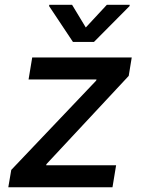

<svg xmlns="http://www.w3.org/2000/svg" viewBox="-20 -787 592 807"><path d="M14.9 0 27.3 -72.8 384.2 -448.2 385.7 -453.1H100.1L115.4 -545.5H533.7L521 -468L175.4 -97.3L174 -92.3H468L452.8 0ZM187.1 -766.7H283L340.6 -671.5L429 -766.7H525.2L524.5 -761.4L375 -610.8H286.6L186.4 -761.4Z"/></svg>

Font: Inter P Medium
Style: Italic
Weight: 500
Italic angle: 9.39999°
Designer: Rasmus Andersson
Foundry: rsms
Version: Version 3.018;git-588b23468